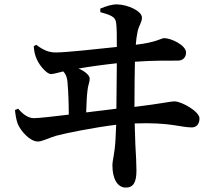

<svg xmlns="http://www.w3.org/2000/svg" viewBox="-20 -802 970 871"><path d="M211 -466C221 -466 243 -472 267 -478C277 -468 286 -451 287 -418C290 -386 292 -330 292 -282C219 -273 155 -266 134 -266C103 -266 79 -290 62 -309L48 -303C49 -290 53 -260 60 -241C73 -209 115 -160 152 -160C171 -160 195 -174 234 -186C274 -197 407 -224 507 -236L504 -170C501 -107 490 -76 490 -52C490 8 512 49 551 49C585 49 599 25 599 -28C599 -58 597 -97 594 -146L591 -242C752 -248 799 -224 850 -224C870 -224 885 -238 885 -265C885 -296 804 -342 772 -342C751 -342 714 -332 590 -317C590 -397 591 -472 592 -522C675 -528 752 -527 787 -527C811 -527 824 -543 824 -564C824 -596 758 -629 724 -629C713 -629 686 -609 596 -599C597 -618 600 -637 604 -658C610 -687 623 -698 624 -722C624 -752 560 -781 512 -782C489 -783 461 -774 435 -763V-747C480 -734 504 -727 507 -698C510 -674 510 -643 510 -589C418 -579 277 -564 234 -564C202 -564 179 -573 144 -599L133 -592C135 -567 139 -551 147 -533C160 -503 193 -466 211 -466ZM508 -309 371 -292C372 -331 374 -370 377 -392C379 -416 387 -428 387 -445C387 -462 360 -482 336 -491C387 -500 453 -509 510 -515Z"/></svg>

Font: GenRyuMin2 TW B
Style: Regular
Weight: 700
Version: Version 2.100;PS 2.1;hotconv 16.6.51;makeotf.lib2.5.65220 DE